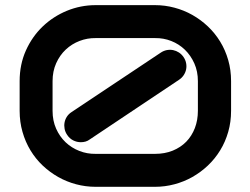

<svg xmlns="http://www.w3.org/2000/svg" viewBox="-20 -720 965 740"><path d="M870.6 -293Q870.6 -250 859.6 -211.7Q848.6 -173.3 828.6 -140.6Q808.6 -107.9 781.2 -82Q753.9 -56.2 721.4 -37.8Q689 -19.5 652.3 -9.8Q615.7 0 577.6 0H348.6Q310.1 0 273.4 -9.8Q236.8 -19.5 204.3 -37.8Q171.9 -56.2 144.5 -82Q117.2 -107.9 97.4 -140.6Q77.6 -173.3 66.7 -211.7Q55.7 -250 55.7 -293V-407.2Q55.7 -471.7 79.8 -525.4Q104 -579.1 144.5 -617.9Q185.1 -656.7 238 -678.5Q291 -700.2 348.6 -700.2H577.6Q615.7 -700.2 652.3 -690.4Q689 -680.7 721.4 -662.4Q753.9 -644 781.2 -618.2Q808.6 -592.3 828.6 -559.6Q848.6 -526.9 859.6 -488.5Q870.6 -450.2 870.6 -407.2ZM742.7 -407.2Q742.7 -444.8 729 -475.6Q715.3 -506.3 692.6 -528.3Q669.9 -550.3 640.1 -562Q610.4 -573.7 577.6 -573.2H348.6Q316.9 -573.7 286.9 -562.3Q256.8 -550.8 233.6 -529.1Q210.4 -507.3 196.5 -476.3Q182.6 -445.3 182.6 -407.2V-293Q182.6 -254.9 196.3 -224.1Q210 -193.4 232.9 -171.6Q255.9 -149.9 285.9 -138.2Q315.9 -126.5 348.6 -127H577.6Q615.2 -127 645.8 -139.4Q676.3 -151.9 697.8 -173.8Q719.2 -195.8 731 -226.3Q742.7 -256.8 742.7 -293ZM687.5 -500Q694.8 -489.3 697.3 -476.8Q699.7 -464.4 697.3 -452.4Q694.8 -440.4 687.7 -429.9Q680.7 -419.4 669.4 -412.1L326.7 -183.1Q318.4 -176.8 309.6 -174.3Q300.8 -171.9 291.5 -171.9Q275.9 -171.9 261.7 -179.2Q247.6 -186.5 238.8 -200.2Q231.4 -210.9 229 -223.4Q226.6 -235.8 228.8 -247.8Q231 -259.8 237.8 -270.3Q244.6 -280.8 255.9 -288.1L599.6 -517.1Q610.4 -524.4 622.8 -526.9Q635.3 -529.3 647.2 -526.9Q659.2 -524.4 669.7 -517.6Q680.2 -510.7 687.5 -500Z"/></svg>

Font: Audiowide
Style: Regular
Weight: 400
Designer: Astigmatic (AOETI)
Foundry: Astigmatic (AOETI)
Version: Version 1.002